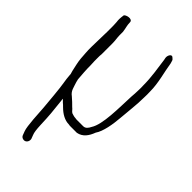

<svg xmlns="http://www.w3.org/2000/svg" viewBox="-207 -523 757 757"><g transform="rotate(45 171.0 -145.0)"><path d="M22 -270C22 -257 22 -245 23 -235L25 -207C27 -185 32 -169 36 -149L40 -135V-132C41 -117 43 -103 45 -91C49 -71 56 10 58 33C60 60 63 132 71 152L77 168C79 173 82 176 87 178C103 184 114 169 111 155L105 139C101 130 99 114 98 91C96 34 94 22 88 -35C87 -39 87 -42 87 -45L98 -34C102 -31 106 -27 111 -22C130 -3 152 10 176 10C179 11 182 11 186 11H221C248 6 263 -15 273 -42C290 -66 298 -114 301 -153C304 -193 310 -235 310 -275C311 -286 310 -297 310 -308C310 -356 295 -403 289 -444L286 -454C285 -459 282 -462 278 -465C268 -476 257 -459 259 -445L261 -435C266 -395 274 -354 274 -306C274 -296 275 -286 274 -277C274 -266 273 -255 272 -242C269 -175 270 -84 246 -47C240 -35 233 -25 220 -25H187C183 -25 180 -25 176 -26C168 -26 161 -29 154 -31C147 -35 144 -42 136 -48C122 -62 122 -62 105 -77C87 -90 86 -106 78 -129L75 -141C73 -167 71 -189 71 -217C70 -231 70 -244 70 -254C70 -264 70 -272 71 -277V-339C71 -353 68 -368 68 -380V-399C66 -416 61 -428 61 -445C61 -464 26 -455 24 -446C23 -437 22 -430 22 -425C22 -420 22 -414 23 -409C23 -404 24 -397 24 -388V-356C24 -330 22 -295 22 -270Z"/></g></svg>

Font: Stray Cat
Style: SuCn
Weight: 400
Version: Version 1.0